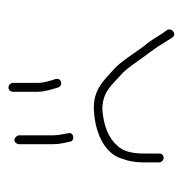

<svg xmlns="http://www.w3.org/2000/svg" viewBox="-9 -526 432 454"><g transform="rotate(-90 207.0 -299.0)"><path d="M217 -484V-427C217 -408 223 -392 227 -378C231 -365 251 -369 247 -384C243 -397 238 -410 238 -427V-484C238 -490 233 -495 227 -495C221 -495 217 -490 217 -484ZM93 -470V-391C93 -374 96 -363 99 -350C100 -337 122 -340 119 -353C117 -367 114 -375 114 -391V-470C114 -475 108 -481 103 -481C98 -481 93 -475 93 -470ZM71 -139V-176C71 -201 76 -224 89 -237C108 -259 137 -270 175 -273C218 -273 234 -249 257 -229C273 -216 294 -181 308 -164L318 -150C327 -138 328 -134 338 -119L345 -108C353 -96 369 -108 363 -120L355 -131C344 -148 337 -161 324 -176C309 -196 288 -230 271 -245C245 -268 223 -295 175 -293C125 -291 76 -271 61 -233L55 -215C52 -205 50 -190 50 -176V-139C50 -133 55 -128 61 -128C67 -128 71 -133 71 -139Z"/></g></svg>

Font: Be Happy
Style: Regular
Weight: 500
Designer: Mew Too
Foundry: Cannot Into Space Fonts
Version: Version 0.9977